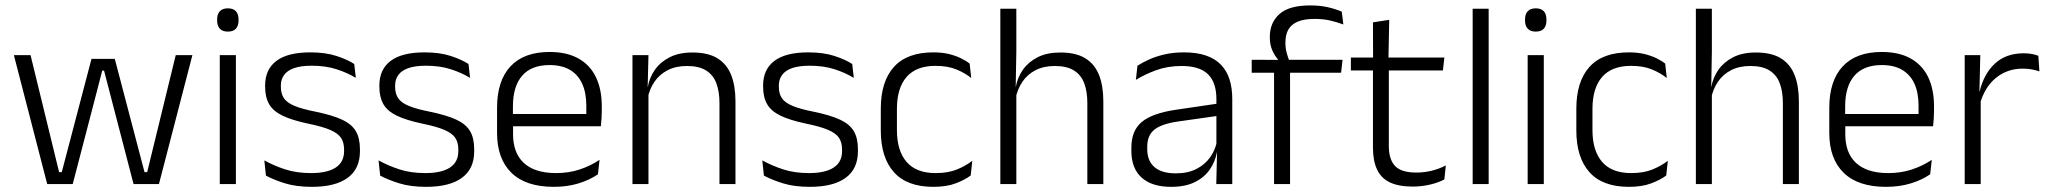

<svg xmlns="http://www.w3.org/2000/svg" viewBox="-20 -696 7747 726"><path d="M158.5 0 32.5 -487.5H95.5L203.5 -45H213.5L326 -473.5H414L526.5 -45H536.5L644.5 -487.5H707.5L581 0H485L392 -357.5L373.5 -429H366.5L348 -357L255 0Z M811 0V-487.5H872V0ZM841.5 -576.5Q821.5 -576.5 811.2 -587.5Q801 -598.5 801 -619V-622.5Q801 -642.5 811.2 -653.5Q821.5 -664.5 841.5 -664.5Q862 -664.5 872 -653.5Q882 -642.5 882 -622.5V-619Q882 -598.5 872 -587.5Q862 -576.5 841.5 -576.5Z M1159 10.5Q1100 10.5 1057 -3Q1014 -16.5 985.5 -32L979.5 -89.5Q1015.5 -69.5 1058.5 -55.5Q1101.5 -41.5 1156.5 -41.5Q1217 -41.5 1249 -62.2Q1281 -83 1281 -124V-131Q1281 -157.5 1269.5 -174.8Q1258 -192 1228.5 -204.8Q1199 -217.5 1145 -228.5Q1083.5 -241.5 1048 -258.8Q1012.5 -276 997.5 -302.5Q982.5 -329 982.5 -368V-373Q982.5 -433.5 1025.2 -465.8Q1068 -498 1153.5 -498Q1210.5 -498 1252 -484.5Q1293.5 -471 1319.5 -454L1325.5 -401.5Q1293.5 -421 1252.5 -434.2Q1211.5 -447.5 1158.5 -447.5Q1118 -447.5 1092.2 -438.5Q1066.5 -429.5 1054.2 -412.5Q1042 -395.5 1042 -372.5V-368Q1042 -342 1053.5 -324.8Q1065 -307.5 1094 -295.5Q1123 -283.5 1174 -273.5Q1237 -260.5 1273.5 -243.5Q1310 -226.5 1325.5 -200Q1341 -173.5 1341 -132.5V-123.5Q1341 -57.5 1294.5 -23.5Q1248 10.5 1159 10.5Z M1591 10.5Q1532 10.5 1489 -3Q1446 -16.5 1417.5 -32L1411.5 -89.5Q1447.5 -69.5 1490.5 -55.5Q1533.5 -41.5 1588.5 -41.5Q1649 -41.5 1681 -62.2Q1713 -83 1713 -124V-131Q1713 -157.5 1701.5 -174.8Q1690 -192 1660.5 -204.8Q1631 -217.5 1577 -228.5Q1515.5 -241.5 1480 -258.8Q1444.5 -276 1429.5 -302.5Q1414.5 -329 1414.5 -368V-373Q1414.5 -433.5 1457.2 -465.8Q1500 -498 1585.5 -498Q1642.5 -498 1684 -484.5Q1725.5 -471 1751.5 -454L1757.5 -401.5Q1725.5 -421 1684.5 -434.2Q1643.5 -447.5 1590.5 -447.5Q1550 -447.5 1524.2 -438.5Q1498.5 -429.5 1486.2 -412.5Q1474 -395.5 1474 -372.5V-368Q1474 -342 1485.5 -324.8Q1497 -307.5 1526 -295.5Q1555 -283.5 1606 -273.5Q1669 -260.5 1705.5 -243.5Q1742 -226.5 1757.5 -200Q1773 -173.5 1773 -132.5V-123.5Q1773 -57.5 1726.5 -23.5Q1680 10.5 1591 10.5Z M2074 10.5Q1968.5 10.5 1914 -42.5Q1859.5 -95.5 1859.5 -193.5V-288.5Q1859.5 -390.5 1910.2 -445Q1961 -499.5 2058 -499.5Q2123 -499.5 2167 -475Q2211 -450.5 2233.2 -404.5Q2255.5 -358.5 2255.5 -294V-276.5Q2255.5 -262 2254.5 -247.5Q2253.5 -233 2252 -218.5H2196Q2197 -240.5 2197 -260.2Q2197 -280 2197 -296.5Q2197 -345.5 2181.2 -379.8Q2165.5 -414 2134.8 -432Q2104 -450 2058 -450Q1989.5 -450 1954.5 -409.8Q1919.5 -369.5 1919.5 -293.5V-246L1920 -238V-187.5Q1920 -154 1929.8 -127Q1939.5 -100 1959.8 -80.8Q1980 -61.5 2010.8 -51.5Q2041.5 -41.5 2082.5 -41.5Q2130 -41.5 2170.8 -54.8Q2211.5 -68 2247 -91.5L2241 -37Q2210 -15.5 2167.5 -2.5Q2125 10.5 2074 10.5ZM1891 -218.5V-265H2238.5V-218.5Z M2700.5 0V-306Q2700.5 -349.5 2688.8 -381Q2677 -412.5 2650 -429.5Q2623 -446.5 2577.5 -446.5Q2535.5 -446.5 2504.5 -430.5Q2473.5 -414.5 2454.5 -386.5Q2435.5 -358.5 2428.5 -322.5L2416 -367.5H2429.5Q2436 -403.5 2456.8 -432.8Q2477.5 -462 2512.8 -479.8Q2548 -497.5 2598.5 -497.5Q2657.5 -497.5 2693 -475.5Q2728.5 -453.5 2744.8 -412.2Q2761 -371 2761 -312V0ZM2371.5 0V-487.5H2432L2429 -367L2432 -364V0Z M3042 10.5Q2983 10.5 2940 -3Q2897 -16.5 2868.5 -32L2862.5 -89.5Q2898.5 -69.5 2941.5 -55.5Q2984.5 -41.5 3039.5 -41.5Q3100 -41.5 3132 -62.2Q3164 -83 3164 -124V-131Q3164 -157.5 3152.5 -174.8Q3141 -192 3111.5 -204.8Q3082 -217.5 3028 -228.5Q2966.5 -241.5 2931 -258.8Q2895.5 -276 2880.5 -302.5Q2865.5 -329 2865.5 -368V-373Q2865.5 -433.5 2908.2 -465.8Q2951 -498 3036.5 -498Q3093.5 -498 3135 -484.5Q3176.5 -471 3202.5 -454L3208.5 -401.5Q3176.5 -421 3135.5 -434.2Q3094.5 -447.5 3041.5 -447.5Q3001 -447.5 2975.2 -438.5Q2949.5 -429.5 2937.2 -412.5Q2925 -395.5 2925 -372.5V-368Q2925 -342 2936.5 -324.8Q2948 -307.5 2977 -295.5Q3006 -283.5 3057 -273.5Q3120 -260.5 3156.5 -243.5Q3193 -226.5 3208.5 -200Q3224 -173.5 3224 -132.5V-123.5Q3224 -57.5 3177.5 -23.5Q3131 10.5 3042 10.5Z M3509.5 10.5Q3409.5 10.5 3360 -45Q3310.5 -100.5 3310.5 -203V-285Q3310.5 -387.5 3360 -442.8Q3409.5 -498 3509.5 -498Q3542 -498 3567.8 -491.8Q3593.5 -485.5 3613.5 -475.8Q3633.5 -466 3646.5 -455.5L3652.5 -401Q3629 -420 3596.2 -433.5Q3563.5 -447 3517.5 -447Q3444.5 -447 3408 -405Q3371.5 -363 3371.5 -284V-204.5Q3371.5 -126 3408 -83.8Q3444.5 -41.5 3518 -41.5Q3565 -41.5 3598.5 -55.2Q3632 -69 3656.5 -88L3650.5 -32.5Q3629.5 -16.5 3594.5 -3Q3559.5 10.5 3509.5 10.5Z M4091.5 0V-306Q4091.5 -349.5 4079.8 -381Q4068 -412.5 4041 -429.5Q4014 -446.5 3968.5 -446.5Q3926.5 -446.5 3895.5 -430.5Q3864.5 -414.5 3845.8 -386.5Q3827 -358.5 3820 -323L3804.5 -367.5H3821Q3827.5 -403.5 3848.2 -432.8Q3869 -462 3904 -479.8Q3939 -497.5 3989.5 -497.5Q4048.5 -497.5 4084 -475.5Q4119.5 -453.5 4135.8 -412.2Q4152 -371 4152 -312V0ZM3762.5 0V-663H3823V-501L3820.5 -361L3823 -356V0Z M4579 0 4582 -121.5 4579.5 -131V-288.5V-321Q4579.5 -384 4547.8 -415.2Q4516 -446.5 4448 -446.5Q4395 -446.5 4351.5 -430.5Q4308 -414.5 4275 -394L4281 -447.5Q4299 -459 4324.5 -470.8Q4350 -482.5 4383.2 -490.2Q4416.5 -498 4456.5 -498Q4505.5 -498 4540.2 -486Q4575 -474 4597 -451Q4619 -428 4629.2 -395.5Q4639.5 -363 4639.5 -322.5V0ZM4408 10.5Q4335.5 10.5 4296.8 -24.5Q4258 -59.5 4258 -125V-138Q4258 -202.5 4297.8 -235.2Q4337.5 -268 4426.5 -281L4589.5 -305L4592.5 -259L4434 -236.5Q4372 -227.5 4345 -205.8Q4318 -184 4318 -141.5V-132.5Q4318 -87.5 4345.5 -64Q4373 -40.5 4426 -40.5Q4471.5 -40.5 4503.8 -57Q4536 -73.5 4555.8 -101.2Q4575.5 -129 4582 -163.5L4594 -120.5H4581.5Q4575.5 -86 4555.2 -56Q4535 -26 4498.8 -7.8Q4462.5 10.5 4408 10.5Z M4934 -675.5Q4971 -675.5 4999.8 -669Q5028.5 -662.5 5053.5 -652L5059.5 -603.5Q5033.5 -613 5008 -618.8Q4982.5 -624.5 4951 -624.5Q4910.5 -624.5 4886.2 -613.8Q4862 -603 4851.2 -583.5Q4840.5 -564 4840.5 -536V-533.5Q4840.5 -514 4845.2 -496.5Q4850 -479 4855.5 -465L4813 -462.5V-470.5Q4801 -483.5 4791.2 -505Q4781.5 -526.5 4781.5 -554V-556.5Q4781.5 -610.5 4818 -643Q4854.5 -675.5 4934 -675.5ZM4797.5 0V-449.5H4858V0ZM4713 -421V-470L4821 -469.5L4845 -470H5056.5L5051 -421Z M5322 9.5Q5268.5 9.5 5235.2 -6.5Q5202 -22.5 5186.8 -55.5Q5171.5 -88.5 5171.5 -137.5V-455.5H5231.5V-144.5Q5231.5 -93 5255.2 -68.2Q5279 -43.5 5335.5 -43.5Q5365.5 -43.5 5393.8 -50.5Q5422 -57.5 5447 -70.5L5441.5 -17.5Q5418 -5 5386.5 2.2Q5355 9.5 5322 9.5ZM5088 -429.5V-478.5H5441.5L5436 -429.5ZM5172 -471.5 5171.5 -611.5 5233 -621 5230 -471.5Z M5548.5 0V-663H5609V0Z M5756.5 0V-487.5H5817.5V0ZM5787 -576.5Q5767 -576.5 5756.8 -587.5Q5746.5 -598.5 5746.5 -619V-622.5Q5746.5 -642.5 5756.8 -653.5Q5767 -664.5 5787 -664.5Q5807.5 -664.5 5817.5 -653.5Q5827.5 -642.5 5827.5 -622.5V-619Q5827.5 -598.5 5817.5 -587.5Q5807.5 -576.5 5787 -576.5Z M6139.5 10.5Q6039.5 10.5 5990 -45Q5940.5 -100.5 5940.5 -203V-285Q5940.5 -387.5 5990 -442.8Q6039.5 -498 6139.5 -498Q6172 -498 6197.8 -491.8Q6223.5 -485.5 6243.5 -475.8Q6263.5 -466 6276.5 -455.5L6282.5 -401Q6259 -420 6226.2 -433.5Q6193.5 -447 6147.5 -447Q6074.5 -447 6038 -405Q6001.5 -363 6001.5 -284V-204.5Q6001.5 -126 6038 -83.8Q6074.5 -41.5 6148 -41.5Q6195 -41.5 6228.5 -55.2Q6262 -69 6286.5 -88L6280.5 -32.5Q6259.5 -16.5 6224.5 -3Q6189.5 10.5 6139.5 10.5Z M6721.5 0V-306Q6721.5 -349.5 6709.8 -381Q6698 -412.5 6671 -429.5Q6644 -446.5 6598.5 -446.5Q6556.5 -446.5 6525.5 -430.5Q6494.5 -414.5 6475.8 -386.5Q6457 -358.5 6450 -323L6434.5 -367.5H6451Q6457.5 -403.5 6478.2 -432.8Q6499 -462 6534 -479.8Q6569 -497.5 6619.5 -497.5Q6678.5 -497.5 6714 -475.5Q6749.5 -453.5 6765.8 -412.2Q6782 -371 6782 -312V0ZM6392.5 0V-663H6453V-501L6450.5 -361L6453 -356V0Z M7111.5 10.5Q7006 10.5 6951.5 -42.5Q6897 -95.5 6897 -193.5V-288.5Q6897 -390.5 6947.8 -445Q6998.5 -499.5 7095.5 -499.5Q7160.5 -499.5 7204.5 -475Q7248.5 -450.5 7270.8 -404.5Q7293 -358.5 7293 -294V-276.5Q7293 -262 7292 -247.5Q7291 -233 7289.5 -218.5H7233.5Q7234.5 -240.5 7234.5 -260.2Q7234.5 -280 7234.5 -296.5Q7234.5 -345.5 7218.8 -379.8Q7203 -414 7172.2 -432Q7141.5 -450 7095.5 -450Q7027 -450 6992 -409.8Q6957 -369.5 6957 -293.5V-246L6957.5 -238V-187.5Q6957.5 -154 6967.2 -127Q6977 -100 6997.2 -80.8Q7017.5 -61.5 7048.2 -51.5Q7079 -41.5 7120 -41.5Q7167.5 -41.5 7208.2 -54.8Q7249 -68 7284.5 -91.5L7278.5 -37Q7247.5 -15.5 7205 -2.5Q7162.5 10.5 7111.5 10.5ZM6928.5 -218.5V-265H7276V-218.5Z M7466 -301.5 7450.5 -348 7465.5 -350Q7481.5 -417 7523.5 -455.8Q7565.5 -494.5 7632 -494.5Q7649.5 -494.5 7663.5 -491.8Q7677.5 -489 7687.5 -485L7691.5 -426Q7679 -430.5 7663 -433.5Q7647 -436.5 7628 -436.5Q7571 -436.5 7528 -402.2Q7485 -368 7466 -301.5ZM7409 0V-487.5H7468L7464.5 -341L7469.5 -336V0Z"/></svg>

Font: Anek Odia Light
Style: Regular
Weight: 300
Designer: Yesha Goshar & Mahesh Sahu (Odia), Yesha Goshar (Latin)
Foundry: Ek Type
Version: Version 1.003